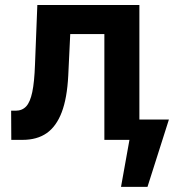

<svg xmlns="http://www.w3.org/2000/svg" viewBox="-20 -550 711 755"><path d="M23.8 -114.7H41.3Q67.3 -114.7 83 -131.7Q98.7 -148.7 106.9 -187.9Q115.2 -227.2 117.6 -295.9L126.8 -530.3H528.1V0H390.4V-416.1H256.2L248.4 -253Q243.9 -164 222.7 -108.5Q201.6 -53.1 163.7 -26.5Q125.8 0 68.2 0H24.4ZM560 184.7H455.9L503.4 -80H644.2Z"/></svg>

Font: WEMIX Pretendard Variable
Style: Regular
Weight: 400
Designer: Base glyphs from Inter by Rasmus Andersson; Hangeul glyphs from Noto Sans CJK(Source Han Sans) by Jang Soo-young and Kan
Foundry: Kil Hyung-jin
Version: Version 1.000;Glyphs 3.2 (3208)